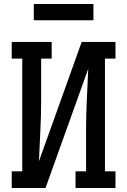

<svg xmlns="http://www.w3.org/2000/svg" viewBox="-20 -946 640 966"><path d="M39 0V-84H92V-651H39V-735H240V-651H187V-441Q187 -364 183 -287.5Q179 -211 176 -135L391 -735H561V-651H508V-84H561V0H360V-84H413V-294Q413 -371 417 -447.5Q421 -524 424 -600L209 0ZM150 -844V-926H450V-844Z"/></svg>

Font: Iosevka Curly Slab MdEx
Style: Regular
Weight: 500
Width: 7
Monospace: yes
Designer: Belleve Invis
Foundry: Belleve Invis
Version: Version 11.1.0; ttfautohint (v1.8.3)